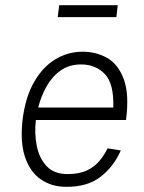

<svg xmlns="http://www.w3.org/2000/svg" viewBox="-20 -709 553 739"><path d="M208 -689H433L428 -643H202ZM394 -138 445 -130Q418 -68 367 -28.5Q316 11 234 10Q178 10 136.5 -19Q95 -48 76 -105.5Q57 -163 67 -249Q78 -336 111.5 -394Q145 -452 193.5 -481Q242 -510 298 -510Q350 -510 392.5 -486Q435 -462 456.5 -404Q478 -346 465 -247H118Q112 -195 121.5 -147.5Q131 -100 159.5 -69.5Q188 -39 240 -39Q286 -39 315.5 -53.5Q345 -68 363.5 -90.5Q382 -113 394 -138ZM292 -461Q247 -461 214 -438Q181 -415 159.5 -377Q138 -339 127 -295H416Q419 -387 383.5 -424Q348 -461 292 -461Z"/></svg>

Font: Haskoy Light
Style: Italic
Weight: 300
Designer: Ertekin Erdin
Foundry: Ertekin Erdin
Version: Version 2.000; ttfautohint (v1.8.4.7-5d5b)